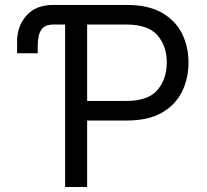

<svg xmlns="http://www.w3.org/2000/svg" viewBox="-20 -747 827 767"><path d="M328.1 0H240.1V-649.1H194.6Q166.2 -649.1 152.5 -636.5Q138.8 -623.9 134.8 -603.9Q130.7 -583.8 130.7 -561.1V-534.1H48.3V-582.4Q48.3 -642 85.6 -684.7Q122.9 -727.3 193.2 -727.3H485.8Q571.4 -727.3 625.9 -696.6Q680.4 -665.8 706.7 -613.6Q733 -561.4 733 -497.2Q733 -432.9 706.9 -380.3Q680.8 -327.8 626.4 -296.7Q572.1 -265.6 487.2 -265.6H328.1ZM484.4 -343.8Q572.1 -343.8 609.2 -387.8Q646.3 -431.8 646.3 -497.2Q646.3 -562.9 609 -606Q571.7 -649.1 483 -649.1H328.1V-343.8Z"/></svg>

Font: Linik Sans
Style: Regular
Weight: 400
Designer: Rasmus Andersson (font), Marc Monis (original base), Kil Hyung-jin (Pretendard portions), Cristiano Sobral (main changes
Foundry: rsms
Version: Version 3.018;May 31, 2022;FontCreator 14.0.0.2814 64-bit; t